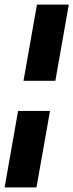

<svg xmlns="http://www.w3.org/2000/svg" viewBox="-74 -731 317 829"><path d="M-54 78 4 -252H142L83.5 78ZM27.5 -382 85.5 -711H223L165 -382Z"/></svg>

Font: Anybody Condensed ExtraBold
Style: Italic
Weight: 800
Width: 3
Italic angle: -10°
Designer: Tyler Finck
Foundry: Etcetera Type Company
Version: Version 1.010; ttfautohint (v1.8.3) -l 8 -r 50 -G 200 -x 14 